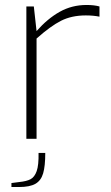

<svg xmlns="http://www.w3.org/2000/svg" viewBox="-20 -558 447 772"><path d="M86 -532H116L127 -433Q171 -483 220 -510.5Q269 -538 328 -538Q359 -538 380 -532V-491Q355 -496 325 -496Q268 -496 225.5 -474.5Q183 -453 127 -403V0H86ZM26 178 57 174Q87 171 103 162.5Q119 154 127.5 130Q136 106 135 57H162Q162 110 153.5 139Q145 168 122.5 181Q100 194 56 194H26Z"/></svg>

Font: Exo ExtraLight
Style: Regular
Weight: 275
Designer: Natanael Gama
Foundry: Natanael Gama
Version: Version 1.500; ttfautohint (v1.6)